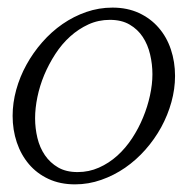

<svg xmlns="http://www.w3.org/2000/svg" viewBox="-20 -479 494 505"><path d="M380.9 -283.7Q380.9 -310.1 374.8 -335.9Q368.7 -361.8 355.5 -381.8Q342.3 -401.9 321 -414.3Q299.8 -426.8 269 -426.8Q238.8 -426.8 212.6 -414.8Q186.5 -402.8 164.6 -383.1Q142.6 -363.3 125.5 -336.9Q108.4 -310.5 96.4 -282Q84.5 -253.4 78.4 -223.9Q72.3 -194.3 72.3 -168Q72.3 -141.6 78.4 -116.2Q84.5 -90.8 98.1 -70.8Q111.8 -50.8 132.8 -38.6Q153.8 -26.4 184.1 -26.4Q213.9 -26.4 240.2 -38.1Q266.6 -49.8 288.6 -69.6Q310.5 -89.4 327.6 -115.5Q344.7 -141.6 356.4 -170.2Q368.2 -198.7 374.5 -228Q380.9 -257.3 380.9 -283.7ZM440.4 -279.3Q440.4 -245.1 430.9 -210.7Q421.4 -176.3 404.1 -144.5Q386.7 -112.8 362.5 -85.4Q338.4 -58.1 309.1 -37.8Q279.8 -17.6 246.3 -5.9Q212.9 5.9 177.2 5.9Q138.2 5.9 107.7 -8.3Q77.1 -22.5 56.2 -47.1Q35.2 -71.8 24.2 -104.5Q13.2 -137.2 13.2 -174.3Q13.2 -208.5 22.7 -242.9Q32.2 -277.3 49.6 -308.8Q66.9 -340.3 91.1 -367.9Q115.2 -395.5 144.5 -415.8Q173.8 -436 207 -447.5Q240.2 -459 275.9 -459Q314.9 -459 345.5 -444.8Q376 -430.7 397.2 -406.2Q418.5 -381.8 429.4 -349.1Q440.4 -316.4 440.4 -279.3Z"/></svg>

Font: Atsinvsda
Style: Italic
Weight: 400
Italic angle: -12°
Designer: Al Webster
Foundry: Al Webster and Michael Everson
Version: Version 2.000